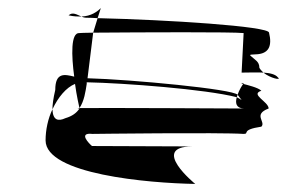

<svg xmlns="http://www.w3.org/2000/svg" viewBox="-20 -514 720 476"><path d="M93 -166C93 -82 347 -60 464 -58C464 -58 351 -150 456 -151C420 -151 258 -152 208 -152C201 -158 173 -186 209 -182C209 -182 527 -186 584 -182C600 -182 575 -192 628 -200C640 -212 606 -230 646 -245C646 -262 599 -280 628 -289C620 -297 594 -303 583 -306C580 -302 573 -291 569 -279L570 -278L579 -266C576 -268 571 -271 567 -273C563 -259 565 -246 584 -245C584 -245 208 -247 177 -246V-245V-246C171 -246 171 -245 177 -245C170 -234 159 -226 142 -221C125 -213 111 -215 110 -243C99 -220 93 -192 93 -166ZM110 -243C124 -273 144 -297 166 -306C170 -276 176 -251 177 -246C189 -264 192 -287 195 -306V-310C288 -308 489 -293 567 -273C568 -275 568 -277 569 -279C559 -293 306 -317 197 -320L211 -433C191 -433 177 -432 177 -432C155 -434 157 -376 164 -324C140 -330 117 -335 117 -291C112 -270 110 -254 110 -243ZM150 -476C163 -473 173 -473 182 -473C170 -478 160 -485 150 -476ZM182 -473C186 -471 190 -470 195 -470C199 -470 207 -470 222 -469L230 -494C221 -485 206 -474 182 -473ZM211 -433C337 -434 556 -435 584 -432L579 -334C597 -334 616 -335 633 -334C629 -338 625 -342 623 -346C623 -362 612 -365 600 -377C600 -384 664 -364 647 -433C647 -449 393 -465 222 -469ZM464 -151H456ZM583 -306C584 -307 584 -308 584 -308C576 -309 577 -308 583 -306ZM633 -334C650 -320 679 -314 669 -322C663 -330 649 -333 633 -334Z"/></svg>

Font: bitstorm
Style: maxext
Weight: 400
Version: Version 0.2